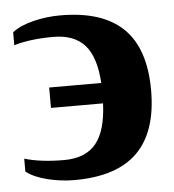

<svg xmlns="http://www.w3.org/2000/svg" viewBox="-42 -510 505 558"><g transform="rotate(-5 210.5 -231.0)"><path d="M153.8 9.3Q113.8 9.3 74.7 -0.5Q35.6 -10.3 13.2 -27.8V-65.4Q61 -51.3 128.4 -51.3Q191.4 -51.3 221.9 -88.9Q252.4 -126.5 255.4 -205.6H103.5V-265.1H255.4Q251 -340.8 220 -375.7Q189 -410.6 128.4 -410.6Q61 -410.6 13.2 -396.5V-434.1Q35.2 -451.7 74 -461.4Q112.8 -471.2 153.8 -471.2Q276.4 -471.2 337.2 -412.1Q397.9 -353 397.9 -231.4Q397.9 -110.4 337.4 -50.5Q276.9 9.3 153.8 9.3Z"/></g></svg>

Font: Tinos
Style: Bold
Weight: 700
Designer: Steve Matteson
Foundry: Monotype Imaging Inc.
Version: Version 1.23